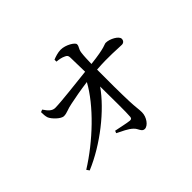

<svg xmlns="http://www.w3.org/2000/svg" viewBox="-165 -1042 1330 1330"><g transform="rotate(-45 500.0 -376.5)"><path d="M475 -739C497 -737 521 -733 539 -724C556 -717 563 -710 563 -690C564 -656 565 -598 566 -549C459 -538 309 -519 243 -518C214 -518 194 -538 170 -574L152 -567C152 -548 153 -525 159 -509C169 -484 217 -434 246 -435C276 -435 298 -451 343 -459C390 -469 455 -481 524 -490C442 -340 264 -171 91 -63L105 -43C285 -118 472 -267 567 -403C568 -284 570 -146 566 -107C565 -94 558 -89 545 -90C516 -93 466 -105 424 -113L417 -96C454 -77 497 -59 524 -33C548 -12 549 24 578 24C610 24 646 -25 646 -72C646 -102 640 -129 638 -186C635 -260 634 -412 635 -501C761 -510 835 -501 878 -501C896 -501 907 -514 907 -531C907 -558 848 -590 809 -590C792 -590 788 -573 635 -556C636 -590 637 -632 641 -661C646 -697 661 -700 661 -723C661 -741 603 -777 554 -777C526 -777 494 -766 475 -758Z"/></g></svg>

Font: Noto Serif CJK JP Medium
Style: Regular
Weight: 500
Designer: Ryoko NISHIZUKA 西塚涼子 (kana & ideographs); Frank Grießhammer (Latin, Greek & Cyrillic); Wenlong ZHANG 张文龙 (bopomofo); San
Foundry: Adobe Systems Incorporated
Version: Version 1.000;PS 1;hotconv 16.6.53;makeotf.lib2.5.65590